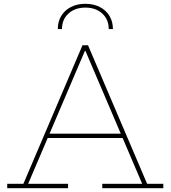

<svg xmlns="http://www.w3.org/2000/svg" viewBox="-20 -990 897 1010"><path d="M574 -837H552Q552 -887.5 518 -918.8Q484 -950 429 -950Q374.5 -950 340.2 -918.8Q306 -887.5 306 -837H284Q284 -876.5 302.2 -906.5Q320.5 -936.5 353.2 -953.2Q386 -970 429 -970Q472 -970 504.8 -953.2Q537.5 -936.5 555.8 -906.5Q574 -876.5 574 -837ZM635 -287V-264H223V-287ZM754 -23H839V0H518V-23H728L424 -735L442 -722H415L432 -735L128 -23H338V0H18V-23H103L414 -752H443Z"/></svg>

Font: Hepta Slab ExtraLight ExtraLight
Style: Regular
Weight: 250
Version: Version 1.102